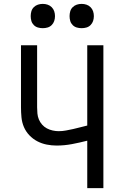

<svg xmlns="http://www.w3.org/2000/svg" viewBox="-20 -968 640 988"><path d="M429 0V-244Q390 -234 350.5 -226.5Q311 -219 271 -219Q246 -219 220.5 -224Q195 -229 172 -241Q149 -253 131 -272Q113 -291 103 -314.5Q93 -338 90.5 -364Q88 -390 88 -416V-735H171V-416Q171 -400 172.5 -384Q174 -368 180 -353.5Q186 -339 196.5 -327Q207 -315 221 -307.5Q235 -300 251 -296.5Q267 -293 282 -293Q301 -293 319.5 -296.5Q338 -300 356.5 -304Q375 -308 393 -313Q411 -318 429 -322V-735H512V0ZM400 -823Q387 -823 375 -826.5Q363 -830 354 -839Q345 -848 341.5 -860Q338 -872 338 -885Q338 -898 341.5 -910Q345 -922 354 -931Q363 -940 375 -944Q387 -948 400 -948Q413 -948 425 -944Q437 -940 446 -931Q455 -922 459 -910Q463 -898 463 -885Q463 -872 459 -860Q455 -848 446 -839Q437 -830 425 -826.5Q413 -823 400 -823ZM200 -823Q187 -823 175 -826.5Q163 -830 154 -839Q145 -848 141.5 -860Q138 -872 138 -885Q138 -898 141.5 -910Q145 -922 154 -931Q163 -940 175 -944Q187 -948 200 -948Q213 -948 225 -944Q237 -940 246 -931Q255 -922 259 -910Q263 -898 263 -885Q263 -872 259 -860Q255 -848 246 -839Q237 -830 225 -826.5Q213 -823 200 -823Z"/></svg>

Font: Zed Mono Extended
Style: Regular
Weight: 400
Width: 7
Monospace: yes
Designer: Belleve Invis
Foundry: Belleve Invis
Version: Version 1.0.0; ttfautohint (v1.8.4)